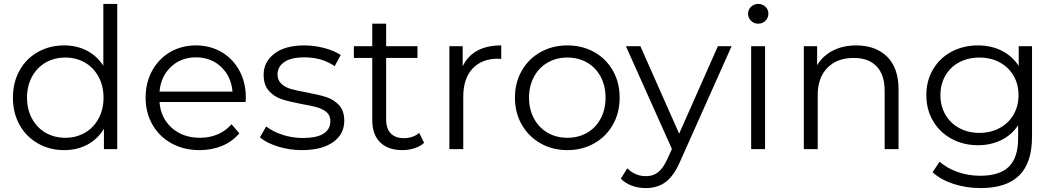

<svg xmlns="http://www.w3.org/2000/svg" viewBox="-20 -762 5393 981"><path d="M579 -742V0H511V-104Q479 -51 426.5 -23Q374 5 308 5Q234 5 174 -29Q114 -63 80 -124Q46 -185 46 -263Q46 -341 80 -402Q114 -463 174 -496.5Q234 -530 308 -530Q372 -530 423.5 -503.5Q475 -477 508 -426V-742ZM314 -468Q258 -468 213.5 -442.5Q169 -417 143.5 -370Q118 -323 118 -263Q118 -203 143.5 -156Q169 -109 213.5 -83.5Q258 -58 314 -58Q369 -58 413.5 -83.5Q458 -109 483.5 -156Q509 -203 509 -263Q509 -323 483.5 -370Q458 -417 413.5 -442.5Q369 -468 314 -468Z M1235 -241H795Q801 -159 858 -108.5Q915 -58 1002 -58Q1051 -58 1092 -75.5Q1133 -93 1163 -127L1203 -81Q1168 -39 1115.5 -17Q1063 5 1000 5Q919 5 856.5 -29.5Q794 -64 759 -125Q724 -186 724 -263Q724 -340 757.5 -401Q791 -462 849.5 -496Q908 -530 981 -530Q1054 -530 1112 -496Q1170 -462 1203 -401.5Q1236 -341 1236 -263ZM795 -294H1168Q1161 -372 1109.5 -420.5Q1058 -469 981 -469Q905 -469 853.5 -420.5Q802 -372 795 -294Z M1308 -60 1340 -116Q1373 -90 1423 -73.5Q1473 -57 1527 -57Q1599 -57 1633.5 -79.5Q1668 -102 1668 -143Q1668 -172 1649 -188.5Q1630 -205 1601 -213.5Q1572 -222 1524 -230Q1460 -242 1421 -254.5Q1382 -267 1354.5 -297Q1327 -327 1327 -380Q1327 -446 1382 -488Q1437 -530 1535 -530Q1586 -530 1637 -516.5Q1688 -503 1721 -481L1690 -424Q1625 -469 1535 -469Q1467 -469 1432.5 -445Q1398 -421 1398 -382Q1398 -352 1417.5 -334Q1437 -316 1466 -307.5Q1495 -299 1546 -290Q1609 -278 1647 -266Q1685 -254 1712 -225Q1739 -196 1739 -145Q1739 -76 1681.5 -35.5Q1624 5 1522 5Q1458 5 1399.5 -13.5Q1341 -32 1308 -60Z M2147 -32Q2127 -14 2097.5 -4.5Q2068 5 2036 5Q1962 5 1922 -35Q1882 -75 1882 -148V-466H1788V-526H1882V-641H1953V-526H2113V-466H1953V-152Q1953 -105 1976.5 -80.5Q2000 -56 2044 -56Q2066 -56 2086.5 -63Q2107 -70 2122 -83Z M2541 -530V-461L2524 -462Q2441 -462 2394 -411Q2347 -360 2347 -268V0H2276V-526H2344V-423Q2369 -476 2418.5 -503Q2468 -530 2541 -530Z M2879 5Q2803 5 2742 -29.5Q2681 -64 2646 -125Q2611 -186 2611 -263Q2611 -340 2646 -401Q2681 -462 2742 -496Q2803 -530 2879 -530Q2955 -530 3016 -496Q3077 -462 3111.5 -401Q3146 -340 3146 -263Q3146 -186 3111.5 -125Q3077 -64 3016 -29.5Q2955 5 2879 5ZM2879 -58Q2935 -58 2979.5 -83.5Q3024 -109 3049 -156Q3074 -203 3074 -263Q3074 -323 3049 -370Q3024 -417 2979.5 -442.5Q2935 -468 2879 -468Q2823 -468 2778.5 -442.5Q2734 -417 2708.5 -370Q2683 -323 2683 -263Q2683 -203 2708.5 -156Q2734 -109 2778.5 -83.5Q2823 -58 2879 -58Z M3718 -526 3455 63Q3423 137 3381 168Q3339 199 3280 199Q3242 199 3209 187Q3176 175 3152 151L3185 98Q3225 138 3281 138Q3317 138 3342.5 118Q3368 98 3390 50L3413 -1L3178 -526H3252L3450 -79L3648 -526Z M3818 -526H3889V0H3818ZM3802 -692Q3802 -712 3817 -727Q3832 -742 3854 -742Q3876 -742 3891 -727.5Q3906 -713 3906 -693Q3906 -671 3891 -656Q3876 -641 3854 -641Q3832 -641 3817 -656Q3802 -671 3802 -692Z M4571 -305V0H4500V-298Q4500 -380 4459 -423Q4418 -466 4342 -466Q4257 -466 4207.5 -415.5Q4158 -365 4158 -276V0H4087V-526H4155V-429Q4184 -477 4235.5 -503.5Q4287 -530 4355 -530Q4454 -530 4512.5 -472.5Q4571 -415 4571 -305Z M5253 -526V-64Q5253 70 5187.5 134.5Q5122 199 4990 199Q4917 199 4851.5 177.5Q4786 156 4745 118L4781 64Q4819 98 4873.5 117Q4928 136 4988 136Q5088 136 5135 89.5Q5182 43 5182 -55V-122Q5149 -72 5095.5 -46Q5042 -20 4977 -20Q4903 -20 4842.5 -52.5Q4782 -85 4747.5 -143.5Q4713 -202 4713 -276Q4713 -350 4747.5 -408Q4782 -466 4842 -498Q4902 -530 4977 -530Q5044 -530 5098 -503Q5152 -476 5185 -425V-526ZM4984 -468Q4927 -468 4881.5 -444Q4836 -420 4810.5 -376Q4785 -332 4785 -276Q4785 -220 4810.5 -176Q4836 -132 4881.5 -107.5Q4927 -83 4984 -83Q5041 -83 5087 -107.5Q5133 -132 5158.5 -176Q5184 -220 5184 -276Q5184 -332 5158.5 -375.5Q5133 -419 5087.5 -443.5Q5042 -468 4984 -468Z"/></svg>

Font: APTA Sans Regular
Style: Regular
Weight: 400
Version: Version 7.200